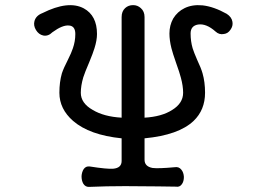

<svg xmlns="http://www.w3.org/2000/svg" viewBox="-20 -731 1040 753"><path d="M146.5 -679.7Q121.1 -669.9 115.2 -648.4Q110.4 -630.9 121.1 -613.3Q131.8 -595.7 149.4 -591.8Q168.9 -587.9 185.5 -604.5Q225.6 -633.8 251 -630.9Q275.4 -628.9 275.4 -597.7Q275.4 -568.4 265.6 -541Q260.7 -525.4 246.1 -496.1Q229.5 -463.9 222.7 -443.4Q212.9 -409.2 212.9 -367.2Q212.9 -303.7 266.6 -256.8Q331.1 -201.2 457 -188.5V-99.6Q457 -72.3 423.8 -69.3Q400.4 -67.4 332 -78.1Q317.4 -80.1 308.6 -68.4Q300.8 -56.6 299.8 -40Q299.8 -22.5 306.6 -10.7Q314.5 2 328.1 2Q397.5 -1 470.7 -1Q514.6 -1 599.6 0L669.9 1Q684.6 3.9 693.4 -8.8Q701.2 -19.5 701.2 -37.1Q700.2 -54.7 691.4 -65.4Q681.6 -78.1 665 -75.2Q600.6 -69.3 578.1 -72.3Q546.9 -78.1 546.9 -104.5V-188.5Q680.7 -201.2 739.3 -256.8Q784.2 -299.8 784.2 -367.2Q784.2 -409.2 774.4 -443.4Q768.6 -463.9 752.9 -497.1Q740.2 -526.4 735.4 -542Q727.5 -569.3 727.5 -599.6Q727.5 -629.9 756.8 -634.8Q789.1 -639.6 825.2 -607.4Q839.8 -593.8 858.4 -597.7Q874 -599.6 883.8 -614.3Q894.5 -628.9 891.6 -645.5Q888.7 -664.1 869.1 -676.8Q818.4 -705.1 774.4 -710Q734.4 -713.9 704.1 -699.2Q675.8 -685.5 659.2 -658.2Q644.5 -631.8 644.5 -599.6Q644.5 -573.2 652.3 -542Q657.2 -522.5 670.9 -483.4Q684.6 -445.3 689.5 -425.8Q698.2 -393.6 698.2 -367.2Q698.2 -326.2 655.3 -299.8Q614.3 -273.4 546.9 -269.5V-664.1Q546.9 -686.5 532.2 -699.2Q519.5 -710.9 502 -710.9Q483.4 -710.9 470.7 -699.2Q457 -686.5 457 -664.1V-269.5Q387.7 -273.4 343.8 -299.8Q296.9 -326.2 296.9 -367.2Q296.9 -394.5 306.6 -427.7Q312.5 -446.3 330.1 -487.3Q344.7 -522.5 350.6 -542Q360.4 -573.2 360.4 -597.7Q360.4 -669.9 308.6 -698.2Q248 -730.5 146.5 -679.7Z"/></svg>

Font: GungsuhChe
Style: Regular
Weight: 400
Monospace: yes
Version: Version 2.21